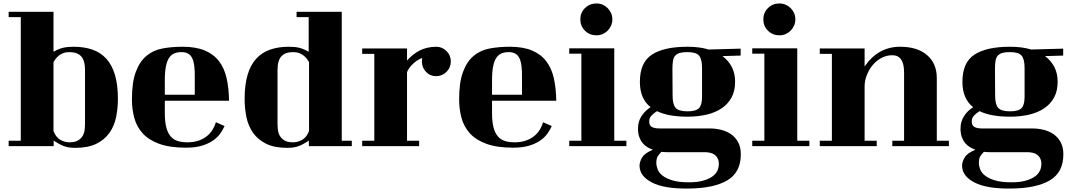

<svg xmlns="http://www.w3.org/2000/svg" viewBox="-20 -783 6198 1109"><path d="M30 -715H289V-484Q319 -501 344.5 -507Q370 -513 405 -513Q466 -513 513.5 -496.5Q561 -480 594 -444Q627 -408 644 -350.5Q661 -293 661 -212Q661 -157 650.5 -106Q640 -55 612 -15.5Q584 24 536.5 47.5Q489 71 414 71Q374 71 346.5 60Q319 49 290 29V61H30V30H100V-684H30ZM289 -26Q303 10 328.5 24.5Q354 39 381 39Q413 39 431 28Q449 17 458 1Q467 -15 469 -34.5Q471 -54 471 -70V-379Q471 -434 448.5 -458Q426 -482 381 -482Q360 -482 345 -476Q330 -470 319.5 -461.5Q309 -453 301.5 -443Q294 -433 289 -425Z M1277 -55Q1268 -34 1252 -11.5Q1236 11 1210 29Q1184 47 1146 58.5Q1108 70 1054 70Q960 70 899 47.5Q838 25 803.5 -13.5Q769 -52 755.5 -102.5Q742 -153 742 -209Q742 -308 764.5 -368Q787 -428 826 -460.5Q865 -493 918.5 -503Q972 -513 1034 -513Q1111 -513 1162.5 -491.5Q1214 -470 1245 -429.5Q1276 -389 1289 -331Q1302 -273 1303 -201H932V-130Q932 -80 940.5 -47.5Q949 -15 965.5 4.5Q982 24 1006.5 31.5Q1031 39 1063 39Q1123 39 1166 10Q1209 -19 1227 -77ZM1029 -482Q1006 -482 988 -475Q970 -468 957.5 -450Q945 -432 938.5 -400.5Q932 -369 932 -319V-236H1105V-331Q1107 -413 1090 -447.5Q1073 -482 1029 -482Z M1954 30H2012V61H1764V29Q1735 49 1707.5 60Q1680 71 1640 71Q1565 71 1517.5 47.5Q1470 24 1442 -15.5Q1414 -55 1403.5 -106Q1393 -157 1393 -212Q1393 -293 1410 -350.5Q1427 -408 1460 -444Q1493 -480 1540.5 -496.5Q1588 -513 1649 -513Q1684 -513 1708.5 -507Q1733 -501 1763 -484V-684H1693V-715H1954ZM1765 -425Q1760 -433 1752.5 -443Q1745 -453 1734.5 -461.5Q1724 -470 1709 -476Q1694 -482 1673 -482Q1628 -482 1605.5 -458Q1583 -434 1583 -379V-70Q1583 -54 1585 -34.5Q1587 -15 1596 1Q1605 17 1623 28Q1641 39 1673 39Q1700 39 1725.5 24.5Q1751 10 1765 -26Z M2417 -428Q2417 -433 2417.5 -438Q2418 -443 2419 -448Q2403 -443 2388.5 -433Q2374 -423 2362 -411Q2350 -399 2341.5 -386.5Q2333 -374 2331 -365V30H2401V61H2072V30H2142V-472H2072V-503H2331V-433Q2364 -471 2404.5 -491.5Q2445 -512 2499 -513Q2534 -513 2559 -488Q2584 -463 2584 -428Q2584 -393 2559 -368Q2534 -343 2499 -343Q2464 -343 2440.5 -368Q2417 -393 2417 -428Z M3167 -55Q3158 -34 3142 -11.5Q3126 11 3100 29Q3074 47 3036 58.5Q2998 70 2944 70Q2850 70 2789 47.5Q2728 25 2693.5 -13.5Q2659 -52 2645.5 -102.5Q2632 -153 2632 -209Q2632 -308 2654.5 -368Q2677 -428 2716 -460.5Q2755 -493 2808.5 -503Q2862 -513 2924 -513Q3001 -513 3052.5 -491.5Q3104 -470 3135 -429.5Q3166 -389 3179 -331Q3192 -273 3193 -201H2822V-130Q2822 -80 2830.5 -47.5Q2839 -15 2855.5 4.5Q2872 24 2896.5 31.5Q2921 39 2953 39Q3013 39 3056 10Q3099 -19 3117 -77ZM2919 -482Q2896 -482 2878 -475Q2860 -468 2847.5 -450Q2835 -432 2828.5 -400.5Q2822 -369 2822 -319V-236H2995V-331Q2997 -413 2980 -447.5Q2963 -482 2919 -482Z M3517 -671Q3517 -652 3509.5 -635Q3502 -618 3489.5 -605.5Q3477 -593 3460.5 -586Q3444 -579 3425 -579Q3386 -579 3359 -605.5Q3332 -632 3332 -671Q3332 -710 3359 -736.5Q3386 -763 3425 -763Q3444 -763 3460.5 -756Q3477 -749 3489.5 -736.5Q3502 -724 3509.5 -707.5Q3517 -691 3517 -671ZM3528 30H3598V61H3268V30H3338V-473H3268V-504H3528Z M3676 -311Q3676 -422 3745.5 -467.5Q3815 -513 3951 -513Q3986 -513 4016.5 -509Q4047 -505 4073 -497L4258 -502V-462L4153 -459Q4188 -433 4207 -396Q4226 -359 4226 -311Q4226 -257 4205 -219Q4184 -181 4147 -156.5Q4110 -132 4059.5 -120.5Q4009 -109 3951 -109Q3899 -109 3854.5 -116.5Q3810 -124 3775 -141Q3757 -130 3743.5 -116Q3730 -102 3730 -83Q3730 -74 3732 -66.5Q3734 -59 3740 -53.5Q3746 -48 3758 -44.5Q3770 -41 3790 -41H4080Q4114 -41 4146 -33Q4178 -25 4203 -7.5Q4228 10 4243.5 38.5Q4259 67 4259 108Q4259 213 4180.5 259Q4102 305 3956 306Q3817 308 3745.5 271Q3674 234 3674 174Q3674 152 3689 126.5Q3704 101 3751 82Q3735 76 3719.5 67Q3704 58 3692 43.5Q3680 29 3672.5 8.5Q3665 -12 3665 -40Q3665 -81 3685.5 -112.5Q3706 -144 3738 -164Q3708 -187 3692 -223.5Q3676 -260 3676 -311ZM3951 -482Q3924 -482 3907.5 -477.5Q3891 -473 3881 -462.5Q3871 -452 3867.5 -433.5Q3864 -415 3864 -387L3865 -230Q3865 -180 3882.5 -160Q3900 -140 3951 -140Q3999 -140 4017 -158Q4035 -176 4035 -223V-391Q4035 -441 4018 -461.5Q4001 -482 3951 -482ZM3959 270Q4006 270 4037.5 261.5Q4069 253 4088.5 240.5Q4108 228 4117.5 213.5Q4127 199 4129 188Q4135 161 4129.5 143Q4124 125 4112 114.5Q4100 104 4084 100Q4068 96 4053 96H3863Q3850 96 3834 96Q3818 96 3800 94Q3789 105 3780 118.5Q3771 132 3771 157Q3771 175 3778.5 195Q3786 215 3807 231.5Q3828 248 3864.5 259Q3901 270 3959 270Z M4574 -671Q4574 -652 4566.5 -635Q4559 -618 4546.5 -605.5Q4534 -593 4517.5 -586Q4501 -579 4482 -579Q4443 -579 4416 -605.5Q4389 -632 4389 -671Q4389 -710 4416 -736.5Q4443 -763 4482 -763Q4501 -763 4517.5 -756Q4534 -749 4546.5 -736.5Q4559 -724 4566.5 -707.5Q4574 -691 4574 -671ZM4585 30H4655V61H4325V30H4395V-473H4325V-504H4585Z M4974 -284V30H5044V61H4715V30H4785V-472H4715V-503H4974V-399Q5052 -513 5179 -513Q5279 -513 5335 -464.5Q5391 -416 5391 -332V30H5461V61H5134V30H5202V-365Q5202 -464 5134 -464Q5099 -464 5069.5 -447.5Q5040 -431 5019 -405Q4998 -379 4986 -347Q4974 -315 4974 -284Z M5539 -311Q5539 -422 5608.5 -467.5Q5678 -513 5814 -513Q5849 -513 5879.5 -509Q5910 -505 5936 -497L6121 -502V-462L6016 -459Q6051 -433 6070 -396Q6089 -359 6089 -311Q6089 -257 6068 -219Q6047 -181 6010 -156.5Q5973 -132 5922.5 -120.5Q5872 -109 5814 -109Q5762 -109 5717.5 -116.5Q5673 -124 5638 -141Q5620 -130 5606.5 -116Q5593 -102 5593 -83Q5593 -74 5595 -66.5Q5597 -59 5603 -53.5Q5609 -48 5621 -44.5Q5633 -41 5653 -41H5943Q5977 -41 6009 -33Q6041 -25 6066 -7.5Q6091 10 6106.5 38.5Q6122 67 6122 108Q6122 213 6043.5 259Q5965 305 5819 306Q5680 308 5608.5 271Q5537 234 5537 174Q5537 152 5552 126.5Q5567 101 5614 82Q5598 76 5582.5 67Q5567 58 5555 43.5Q5543 29 5535.5 8.5Q5528 -12 5528 -40Q5528 -81 5548.5 -112.5Q5569 -144 5601 -164Q5571 -187 5555 -223.5Q5539 -260 5539 -311ZM5814 -482Q5787 -482 5770.5 -477.5Q5754 -473 5744 -462.5Q5734 -452 5730.5 -433.5Q5727 -415 5727 -387L5728 -230Q5728 -180 5745.5 -160Q5763 -140 5814 -140Q5862 -140 5880 -158Q5898 -176 5898 -223V-391Q5898 -441 5881 -461.5Q5864 -482 5814 -482ZM5822 270Q5869 270 5900.5 261.5Q5932 253 5951.5 240.5Q5971 228 5980.5 213.5Q5990 199 5992 188Q5998 161 5992.5 143Q5987 125 5975 114.5Q5963 104 5947 100Q5931 96 5916 96H5726Q5713 96 5697 96Q5681 96 5663 94Q5652 105 5643 118.5Q5634 132 5634 157Q5634 175 5641.5 195Q5649 215 5670 231.5Q5691 248 5727.5 259Q5764 270 5822 270Z"/></svg>

Font: Cafe24 ClassicType
Style: Regular
Weight: 400
Designer: Cafe24 thkim, hmlim, mnelim & 4IR
Foundry: Cafe24
Version: Version 1.000